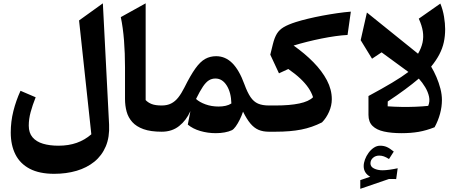

<svg xmlns="http://www.w3.org/2000/svg" viewBox="-20 -804 2787 1172"><path d="M607.9 -783.7 462.6 -679.2 537.5 15.8Q497.7 50.5 448.2 67.9Q398.6 85.4 337.2 85.4Q283.3 85.4 242.4 73.2Q201.6 61.1 178.6 34Q155.6 7 155.6 -37.1Q155.6 -77.9 167 -119.7Q178.3 -161.6 197.7 -210.2L105.2 -249.8Q77.9 -190.3 61.7 -126.1Q45.6 -61.9 45.6 4.7Q45.6 82.3 74.3 138.9Q102.9 195.5 161.8 226.3Q220.7 257 310.9 257Q384.7 257 447.4 238.6Q510.1 220.1 556 183Q601.8 145.8 625.7 89.4Q649.6 33 645.9 -43.2Z M869.1 -783.7 717.4 -699.5Q730.8 -635.8 737 -557.5Q743.1 -479.1 743.1 -393.3V-199.7Q743.1 -158.8 752.9 -122.8Q762.7 -86.8 787.4 -59.1Q812.1 -31.5 855.8 -15.7Q899.5 0 967 0H967.5V-160.1H967Q928.5 -160.1 906 -168.9Q883.5 -177.7 869.1 -193.1Z M1295.2 -324.7Q1336.8 -324.7 1363.7 -282.4Q1390.6 -240 1392.4 -172.5Q1377.8 -162.8 1358 -158.3Q1338.3 -153.7 1314.3 -153.7Q1271 -153.7 1234.4 -167Q1197.8 -180.3 1176.6 -199.9Q1200.4 -248.1 1218.7 -275.3Q1237.1 -302.4 1255 -313.6Q1273 -324.7 1295.2 -324.7ZM1299.4 -461Q1262.5 -461 1232.6 -444.4Q1202.7 -427.9 1172.9 -386.4Q1143 -344.9 1105.7 -269.8Q1087.4 -233.4 1068.2 -209Q1049 -184.6 1024.8 -172.4Q1000.6 -160.1 967.3 -160.1Q957.5 -160.1 952.7 -152.1Q947.8 -144.2 947.8 -123.7V-36.4Q947.8 -15.9 952.7 -8Q957.5 0 967.3 0Q1030 0 1073.7 -34.9Q1117.4 -69.7 1142.2 -125.6L1126.4 -43.4Q1157 -17.7 1202.6 -4.4Q1248.2 8.9 1297.1 8.9Q1325.7 8.9 1351.4 4.2Q1377 -0.5 1395.6 -9.3Q1406.3 -14.6 1419 -32.3Q1431.7 -50 1443.6 -74Q1455.5 -98.1 1463.5 -122.4Q1486.1 -76.8 1508.6 -49.9Q1531.1 -23.1 1558.1 -11.5Q1585.1 0 1621 0H1621.5V-160.1H1621Q1581.6 -160.1 1555.1 -171.6Q1528.6 -183.1 1509.3 -211.4Q1490 -239.8 1471.8 -289.8Q1440.4 -376.2 1398 -418.6Q1355.5 -461 1299.4 -461Z M2121.6 -733Q2083.4 -729.9 2038.6 -723.5Q1993.8 -717 1948.2 -708.5Q1902.6 -699.9 1860.9 -689.9Q1819.1 -679.9 1786.5 -669.6Q1739.2 -654.5 1712 -638.4Q1684.7 -622.2 1670.1 -598.1Q1655.4 -573.9 1645.8 -534.8L1629.9 -470.3L1682.9 -356.4L1739.9 -382.8Q1783.8 -352.2 1813.8 -323.8Q1843.8 -295.4 1862.7 -267.6Q1881.6 -239.8 1890.9 -210.6Q1865.6 -184.8 1807.3 -172.4Q1748.9 -160.1 1662.4 -160.1H1621.6Q1611.8 -160.1 1607 -152.1Q1602.1 -144.2 1602.1 -123.7V-36.4Q1602.1 -15.9 1607 -8Q1611.8 0 1621.6 0H1661.8Q1752.6 0 1818.9 -13.1Q1885.3 -26.2 1945.6 -57Q1972 -83.8 1988.7 -121.8Q2005.4 -159.7 2005.4 -198.5Q2005.4 -257.1 1975.6 -313.9Q1945.7 -370.6 1893.1 -424.2Q1840.6 -477.7 1772.1 -525.9Q1811.2 -538 1854.7 -548.9Q1898.2 -559.8 1942 -568.6Q1985.8 -577.4 2026.7 -583.2Q2067.6 -589 2101.5 -590.6Z M2241.3 193.6Q2241.3 173.1 2256.8 159.4Q2272.3 145.8 2294.7 145.8Q2309 145.8 2323.1 150.6Q2337.1 155.5 2354.5 166.7L2383.6 121.2Q2359 101 2340.9 93.2Q2322.7 85.4 2300.5 85.4Q2280.2 85.4 2262.1 97.5Q2243.9 109.6 2229.9 128.8Q2215.8 148 2207.9 169.5Q2200 190.9 2200 210.1Q2200 231.6 2210.4 248.1Q2220.8 264.5 2239.9 274.7L2179.2 295.6V348.6L2354.6 288.5L2398.4 288.9L2407.5 223.1Q2382.8 228.5 2358.3 231.9Q2333.7 235.4 2314.9 235.4Q2285.4 235.4 2263.4 224.7Q2241.3 214 2241.3 193.6ZM2536.5 -324.3Q2558.5 -300 2575.6 -271.5Q2592.7 -243 2598.9 -213.8Q2605.1 -184.5 2593.8 -157.8Q2558 -154 2516.3 -152.4Q2474.5 -150.7 2431.3 -151.4Q2388.1 -152.1 2346.4 -155L2346.9 -184.5Q2404.1 -222.3 2451.7 -257.5Q2499.4 -292.7 2536.5 -324.3ZM2472.9 -364.8Q2433.4 -334.9 2373.1 -298.9Q2312.8 -262.9 2229.2 -217.9V-102.9Q2229.2 -59.7 2254 -35.4Q2278.7 -11 2324.2 -1.1Q2369.7 8.9 2431.4 8.9Q2488.6 8.9 2535.4 0.8Q2582.2 -7.3 2632.8 -27.3Q2654.4 -66.9 2666 -109.4Q2677.6 -151.9 2677.6 -193.7Q2677.6 -226.8 2668.4 -262.8Q2659.1 -298.7 2644.2 -333.6Q2629.2 -368.6 2611.8 -397.5Q2643.2 -436 2662 -472.2Q2680.9 -508.5 2689.1 -546.1Q2697.3 -583.6 2697.3 -626.2Q2697.3 -660.4 2690.4 -702.4Q2683.5 -744.4 2667.9 -782.2L2536.3 -690Q2555 -649.2 2560.8 -613.5Q2566.5 -577.9 2559.3 -544.4Q2552.1 -510.9 2531.8 -476.1L2219.7 -727.5L2181.6 -558.8L2251 -445.6L2309.3 -484.5Z"/></svg>

Font: Pinar-VF
Style: Regular
Weight: 300
Designer: Amin Abedi
Version: Version 3.0